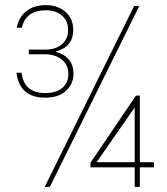

<svg xmlns="http://www.w3.org/2000/svg" viewBox="-20 -727 649 747"><path d="M154 0 502 -704H522L174 0ZM524 -96H579V-76H524V0H504V-76H332V-94L509 -355H524ZM356 -96H504V-309ZM45 -619Q52 -658 81 -682.5Q110 -707 159 -707Q205 -707 235 -680.5Q265 -654 265 -611Q265 -545 198 -527V-525Q266 -506 266 -439Q266 -402 237.5 -374.5Q209 -347 156 -347Q56 -347 44 -444H64Q73 -365 156 -365Q199 -365 222.5 -385Q246 -405 246 -439Q246 -475 220 -495.5Q194 -516 153 -516H92V-534H156Q196 -534 220.5 -554.5Q245 -575 245 -611Q245 -645 221.5 -666Q198 -687 159 -687Q80 -687 65 -619Z"/></svg>

Font: SVN-Poppins Thin
Style: Regular
Weight: 100
Designer: Ninad Kale (Devanagari), Jonny Pinhorn (Latin)
Foundry: Indian Type Foundry
Version: Version 3.002 2017